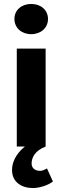

<svg xmlns="http://www.w3.org/2000/svg" viewBox="-20 -742 316 972"><path d="M53 -646C53 -601 89 -569 138 -569C187 -569 223 -601 223 -646C223 -691 187 -722 138 -722C89 -722 53 -691 53 -646ZM41 119C41 179 88 210 147 210C178 210 222 197 248 177L218 111C206 117 195 123 183 123C160 123 140 111 140 86C140 55 158 20 211 0V-496H65V0H106C81 20 41 61 41 119Z"/></svg>

Font: Cambridge Sans Bold
Style: Regular
Weight: 700
Version: Version 2.020;PS 002.020;hotconv 1.0.88;makeotf.lib2.5.64775